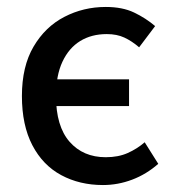

<svg xmlns="http://www.w3.org/2000/svg" viewBox="-20 -520 499 552"><path d="M276 12Q209 12 156 -16.5Q103 -45 73 -102.5Q43 -160 43 -244Q43 -329 76.5 -386Q110 -443 165 -471.5Q220 -500 284 -500Q332 -500 365.5 -484Q399 -468 426 -445L380 -384Q359 -402 337.5 -412Q316 -422 287 -422Q243 -422 210.5 -402Q178 -382 159.5 -342.5Q141 -303 141 -244Q141 -157 180 -112.5Q219 -68 284 -68Q320 -68 347 -80Q374 -92 396 -111L435 -49Q401 -19 360 -3.5Q319 12 276 12ZM101 -215V-292H351V-215Z"/></svg>

Font: UmiuVSE Medium
Style: Regular
Weight: 500
Designer: Paul D. Hunt
Foundry: Adobe
Version: Version 3.046;September 5, 2023;FontCreator 14.0.0.2901 64-b